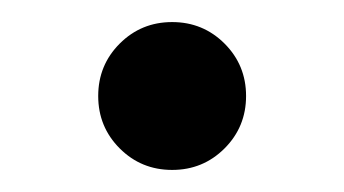

<svg xmlns="http://www.w3.org/2000/svg" viewBox="-20 -344 312 174"><path d="M69 -257Q69 -285 88.5 -304.5Q108 -324 136 -324Q164 -324 183.5 -304.5Q203 -285 203 -257Q203 -229 183.5 -209.5Q164 -190 136 -190Q108 -190 88.5 -209.5Q69 -229 69 -257Z"/></svg>

Font: Aref Ruqaa Ink
Style: Regular
Weight: 400
Designer: Abdullah Aref
Version: Version 1.005